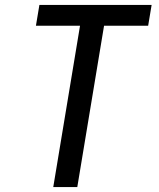

<svg xmlns="http://www.w3.org/2000/svg" viewBox="-20 -755 640 775"><path d="M195 0 303 -651H125L139 -735H592L578 -651H400L292 0Z"/></svg>

Font: Iosevka Curly MdExObl
Style: Regular
Weight: 500
Width: 7
Italic angle: -9°
Monospace: yes
Designer: Belleve Invis
Foundry: Belleve Invis
Version: Version 11.1.0; ttfautohint (v1.8.3)